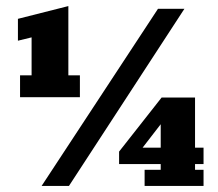

<svg xmlns="http://www.w3.org/2000/svg" viewBox="-20 -612 719 632"><path d="M46 -292V-364H84V-489L39 -478V-550L205 -592V-364H243V-292ZM117 0 500 -583H587L207 0ZM456 0V-53H509V-72H372V-113L512 -291H622V-126H650V-72H622V-53H650V0ZM434 -106 413 -126H509V-245L536 -238Z"/></svg>

Font: Rokkitt ExtraBold
Style: Regular
Weight: 800
Version: Version 3.103